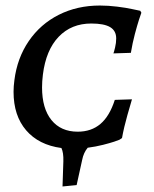

<svg xmlns="http://www.w3.org/2000/svg" viewBox="-20 -528 558 694"><path d="M395 -167 457 -169Q453 -156 440.5 -112Q428 -68 421 -29L412 -23Q408 -21 393 -16Q378 -11 352.5 -4.5Q327 2 297 6Q282 24 277 50L257 141L206 146L209 55Q210 24 202 7Q120 -4 74.5 -57Q29 -110 29 -196Q29 -216 32 -238Q42 -318 84 -379.5Q126 -441 192.5 -474.5Q259 -508 341 -508Q371 -508 403.5 -504Q436 -500 458.5 -495Q481 -490 487 -489L491 -482Q489 -477 482.5 -457Q476 -437 467.5 -405Q459 -373 453 -337L390 -335Q392 -340 396 -356.5Q400 -373 400 -389Q400 -417 378 -430Q356 -443 310 -443Q238 -443 192 -395Q146 -347 135 -258Q132 -234 132 -212Q132 -136 166 -94Q200 -52 261 -52Q310 -52 343 -80Q376 -108 395 -167Z"/></svg>

Font: Alegreya SC Medium
Style: Italic
Weight: 500
Italic angle: -7°
Designer: Juan Pablo del Peral
Foundry: Huerta Tipografica
Version: Version 2.007; ttfautohint (v1.6)